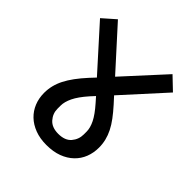

<svg xmlns="http://www.w3.org/2000/svg" viewBox="-189 -817 955 955"><g transform="rotate(45 288.0 -340.0)"><path d="M286 7Q241 7 205.5 -6.5Q170 -20 145.5 -43.5Q121 -67 108 -99Q95 -131 95 -169Q95 -221 120 -270Q145 -319 199 -378L227 -408L29 -628L96 -687L288 -475L481 -686L547 -623L350 -406L381 -372Q407 -343 426 -317.5Q445 -292 457 -268Q469 -244 475 -219.5Q481 -195 481 -169Q481 -132 468.5 -100Q456 -68 431 -44Q406 -20 370 -6.5Q334 7 286 7ZM198 -160Q198 -126 221 -100Q244 -74 289 -74Q336 -74 358.5 -100.5Q381 -127 381 -162V-182Q381 -208 365.5 -239.5Q350 -271 312 -314L289 -340L267 -316Q229 -273 213.5 -240.5Q198 -208 198 -182Z"/></g></svg>

Font: IBM Plex Sans Devanagari Medium
Style: Regular
Weight: 500
Designer: Mike Abbink, Paul van der Laan, Pieter van Rosmalen, Erin McLaughlin
Foundry: Bold Monday
Version: Version 1.1